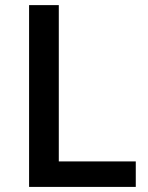

<svg xmlns="http://www.w3.org/2000/svg" viewBox="-20 -734 582 754"><path d="M94.2 0V-713.9H210.9V-100.1H513.2V0Z"/></svg>

Font: f4411469720       
Style: Regular
Weight: 600
Foundry: Ascender Corporation
Version: Version 1.10